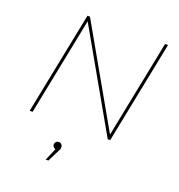

<svg xmlns="http://www.w3.org/2000/svg" viewBox="-165 -836 1146 1232"><g transform="rotate(20 408.0 -220.5)"><path d="M81 0 221 -700H238L624 -22L616 -25L751 -700H771L631 0H614L228 -678L236 -675L101 0ZM285 259 325 165 326 176Q316 176 308 168Q300 160 300 150Q300 139 307.5 131.5Q315 124 325 124Q337 124 344.5 131.5Q352 139 352 150Q352 158 350 164.5Q348 171 343 179L303 259Z"/></g></svg>

Font: Montserrat Thin Thin
Style: Italic
Weight: 250
Italic angle: -11.3°
Version: Version 9.000